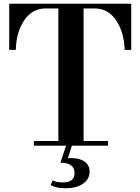

<svg xmlns="http://www.w3.org/2000/svg" viewBox="-20 -774 745 1020"><path d="M160 0V-25H290V-729H214Q146 -725 106 -662Q66 -599 64 -509H29V-754H677V-509H642Q640 -601 597.5 -665Q555 -729 484 -729H424V-25H554V0H362L341 66H360Q404 66 430 85Q456 104 456 138Q456 178 421 202Q386 226 329 226Q276 226 249 209L260 184Q278 195 316 195Q376 195 376 145Q376 91 301 90L331 0Z"/></svg>

Font: Libre Bodoni
Style: Regular
Weight: 400
Designer: Pablo Impallari, Rodrigo Fuenzalida
Foundry: Pablo Impallari, Rodrigo Fuenzalida
Version: Version 1.001